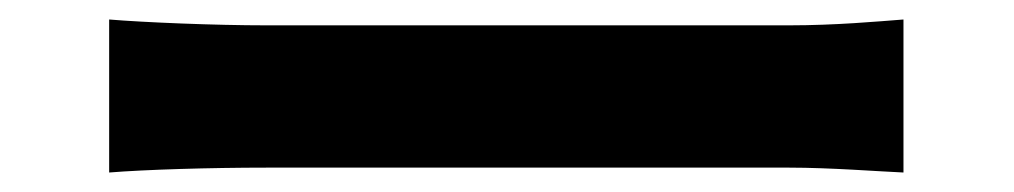

<svg xmlns="http://www.w3.org/2000/svg" viewBox="-20 -483 1040 197"><path d="M92 -463V-306C129 -309 196 -311 253 -311H790C832 -311 883 -307 907 -306V-463C881 -461 837 -457 790 -457H253C201 -457 128 -460 92 -463Z"/></svg>

Font: Noto Sans JP
Style: Bold
Weight: 700
Designer: Ryoko NISHIZUKA  (kana, bopomofo & ideographs); Paul D. Hunt (Latin, Greek & Cyrillic); Sandoll Communications , Soo-you
Foundry: Adobe
Version: Version 2.002;hotconv 1.0.116;makeotfexe 2.5.65601